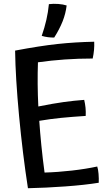

<svg xmlns="http://www.w3.org/2000/svg" viewBox="-20 -956 581 1017"><path d="M503 12Q429 24 325.5 31.5Q222 39 128 41Q100 -140 81 -342Q62 -544 60 -688Q192 -713 285 -723Q378 -733 479 -735Q480 -714 478 -691.5Q476 -669 471 -646Q395 -646 323.5 -641Q252 -636 181 -626Q179 -569 179.5 -510.5Q180 -452 183 -392Q263 -408 317.5 -415.5Q372 -423 426 -427Q431 -406 433 -385.5Q435 -365 434 -342Q358 -337 302.5 -331.5Q247 -326 188 -316Q192 -257 199 -186.5Q206 -116 216 -42Q286 -44 360.5 -52.5Q435 -61 495 -74Q500 -60 502 -35Q504 -10 503 12ZM333 -927Q328 -884 311.5 -842.5Q295 -801 267 -757Q250 -757 234 -759Q218 -761 201 -766Q216 -809 225.5 -850.5Q235 -892 239 -934Q263 -937 289 -935Q315 -933 333 -927Z"/></svg>

Font: Atma Medium
Style: Regular
Weight: 500
Designer: Gregori Vincens, Jeremie Hornus, Riccardo Olocco, Yoann Minet.
Foundry: black foundry
Version: Version 1.101;PS 1.100;hotconv 1.0.86;makeotf.lib2.5.63406